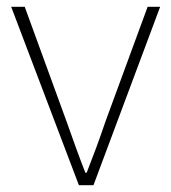

<svg xmlns="http://www.w3.org/2000/svg" viewBox="-20 -547 506 567"><path d="M213 0H256L453 -527H416L291 -187C274 -136 254 -83 236 -37H232C214 -83 195 -136 177 -187L53 -527H13Z"/></svg>

Font: Harano Aji Gothic KR ExtraLight
Style: Regular
Weight: 250
Foundry: Masamichi Hosoda
Version: HaranoAjiGothicKR-ExtraLight version 20220220;ttx 4.29.1